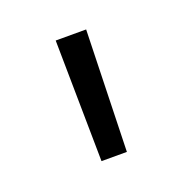

<svg xmlns="http://www.w3.org/2000/svg" viewBox="-57 -749 308 320"><g transform="rotate(-20 97.5 -589.5)"><path d="M74 -482 71 -697H125L119 -482Z"/></g></svg>

Font: TitilliumText
Style: Light
Weight: 300
Designer: Accademia di Belle Arti di Urbino and others
Foundry: Accademia di Belle Arti di Urbino and others.
Version: Version 60.001